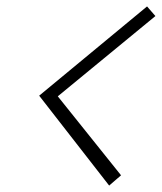

<svg xmlns="http://www.w3.org/2000/svg" viewBox="-20 -657 504 598"><path d="M102 -359 320 -79 357 -111 160 -357 464 -607 438 -637Z"/></svg>

Font: Advent Pro Light
Style: Italic
Weight: 300
Italic angle: -12°
Version: Version 3.000